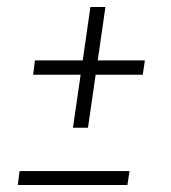

<svg xmlns="http://www.w3.org/2000/svg" viewBox="-20 -530 489 550"><path d="M31 0 36 -40H351L345 0ZM282 -510 260 -357H395L389 -316H254L232 -164H189L211 -316H75L80 -357H217L239 -510Z"/></svg>

Font: Fira Sans Condensed ExtraLight
Style: Italic
Weight: 275
Width: 3
Italic angle: -8°
Designer: Carrois Corporate & Edenspiekermann AG
Foundry: Carrois Corporate GbR & Edenspiekermann AG
Version: Version 4.203